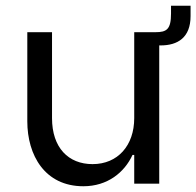

<svg xmlns="http://www.w3.org/2000/svg" viewBox="-20 -639 683 668"><path d="M575 -619V-592C575 -537 560 -527 521 -527H447V-228C447 -133 390 -68 302 -68C218 -68 161 -125 161 -228V-527H75V-217C75 -99 136 9 270 9C354 9 413 -39 441 -100H447V0H534V-481H539C598 -481 643 -508 643 -583V-619Z"/></svg>

Font: Be Vietnam
Style: Regular
Weight: 400
Designer: Gabriel Lam
Foundry: TypeRant
Version: Version 4.000